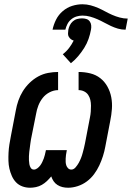

<svg xmlns="http://www.w3.org/2000/svg" viewBox="-20 -867 618 899"><path d="M299 12Q285 12 272.5 9Q260 6 249 -1Q238 -8 231 -18.5Q224 -29 220 -41Q210 -29 199.5 -19Q189 -9 176 -1.5Q163 6 148.5 9Q134 12 121 12Q101 12 84 5.5Q67 -1 55 -13.5Q43 -26 35.5 -43Q28 -60 24 -77.5Q20 -95 19.5 -114Q19 -133 20 -152.5Q21 -172 24 -191Q27 -210 31 -230L54 -350Q58 -373 66 -396Q74 -419 87 -440Q100 -461 118.5 -479Q137 -497 159 -509Q181 -521 205 -525.5Q229 -530 252 -530V-445Q232 -445 212.5 -435Q193 -425 180 -408.5Q167 -392 159.5 -372.5Q152 -353 149 -334L125 -214Q123 -204 122 -194Q121 -184 119.5 -174.5Q118 -165 117 -155.5Q116 -146 115.5 -136Q115 -126 115.5 -116.5Q116 -107 117.5 -98Q119 -89 124 -81Q129 -73 139 -73Q147 -73 155 -79Q163 -85 168.5 -92.5Q174 -100 178 -108.5Q182 -117 185 -125Q188 -133 190 -141.5Q192 -150 194 -159L195 -164H293L292 -159Q290 -150 289 -141.5Q288 -133 287.5 -124.5Q287 -116 287.5 -108Q288 -100 290.5 -92.5Q293 -85 299 -79Q305 -73 314 -73Q325 -73 334 -83.5Q343 -94 349 -105Q355 -116 359.5 -127.5Q364 -139 367 -150.5Q370 -162 373 -173.5Q376 -185 378 -196L401 -316Q404 -330 405 -344Q406 -358 406 -372Q406 -386 403 -399Q400 -412 393 -422.5Q386 -433 374 -439Q362 -445 348 -445V-530Q376 -530 402.5 -523.5Q429 -517 449.5 -501Q470 -485 483 -461.5Q496 -438 501 -411.5Q506 -385 504 -357Q502 -329 496 -300L473 -180Q469 -158 462 -136Q455 -114 445 -92.5Q435 -71 420.5 -51.5Q406 -32 386.5 -17.5Q367 -3 344 4.5Q321 12 299 12ZM286 -728H226Q231 -752 242.5 -775Q254 -798 274 -815Q294 -832 318 -839.5Q342 -847 366 -847Q386 -847 404.5 -842Q423 -837 440 -829.5Q457 -822 472.5 -813.5Q488 -805 505 -797.5Q522 -790 540.5 -785Q559 -780 578 -780L568 -728Q549 -728 532 -733Q515 -738 499 -745.5Q483 -753 467.5 -761.5Q452 -770 436 -777Q420 -784 402.5 -789Q385 -794 366 -794Q353 -794 339 -790Q325 -786 313.5 -776.5Q302 -767 295.5 -754Q289 -741 286 -728ZM312 -571 274 -613Q291 -626 303.5 -642.5Q316 -659 325 -677Q318 -679 312 -683.5Q306 -688 302 -695Q298 -702 298.5 -710.5Q299 -719 300 -728Q302 -738 307 -748.5Q312 -759 321 -767Q330 -775 341.5 -778Q353 -781 364 -781Q375 -781 384.5 -778Q394 -775 400 -767Q406 -759 407 -748.5Q408 -738 406 -728Q402 -706 394.5 -684.5Q387 -663 374.5 -643Q362 -623 346.5 -604.5Q331 -586 312 -571Z"/></svg>

Font: Lode Dark
Style: Bold Italic
Weight: 700
Italic angle: -11°
Monospace: yes
Designer: Belleve Invis
Foundry: Belleve Invis
Version: Version 29.2.0; ttfautohint (v1.8.3)